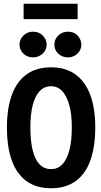

<svg xmlns="http://www.w3.org/2000/svg" viewBox="-20 -992 540 1024"><path d="M252 12Q174 12 121.5 -26Q69 -64 43 -136Q17 -208 17 -312Q17 -414 43 -485.5Q69 -557 121.5 -595Q174 -633 252 -633Q330 -633 382.5 -595Q435 -557 461.5 -485.5Q488 -414 488 -312Q488 -208 461.5 -135.5Q435 -63 382.5 -25.5Q330 12 252 12ZM252 -90Q287 -90 311 -114Q335 -138 349 -187.5Q363 -237 363 -314Q363 -385 349 -433.5Q335 -482 311 -507Q287 -532 252 -532Q217 -532 192.5 -507Q168 -482 155 -433.5Q142 -385 142 -314Q142 -237 155 -187.5Q168 -138 192.5 -114Q217 -90 252 -90ZM156 -686Q126 -686 105 -706Q84 -726 84 -754Q84 -782 105 -802.5Q126 -823 156 -823Q189 -823 209 -801.5Q229 -780 229 -754Q229 -726 207.5 -706Q186 -686 156 -686ZM342 -686Q312 -686 291 -705.5Q270 -725 270 -754Q270 -783 291 -803Q312 -823 342 -823Q376 -823 395 -801Q414 -779 414 -754Q414 -726 393 -706Q372 -686 342 -686ZM106 -890V-972H394V-890Z"/></svg>

Font: Inconsolata ExtraBold
Style: Regular
Weight: 800
Designer: Raph Levien, Cyreal, Brenton Simpson
Foundry: Raph Levien, Cyreal, Google
Version: Version 3.001